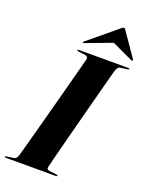

<svg xmlns="http://www.w3.org/2000/svg" viewBox="-182 -982 815 1064"><g transform="rotate(20 225.5 -450.5)"><path d="M228.5 -33.5Q224 -16.5 242.5 -14L285 -9Q293 -7.5 293 -4Q293 0 286 0H-11Q-17 0 -17 -3.5Q-17 -7.5 -10.5 -8L32.5 -14Q48.5 -16 55 -37.5Q58.5 -49.5 68.8 -86.8Q79 -124 93.5 -177.5Q108 -231 124.5 -292.2Q141 -353.5 157.2 -414.8Q173.5 -476 187.5 -528.8Q201.5 -581.5 211.2 -617.8Q221 -654 223.5 -665Q226.5 -683.5 207.5 -686L165.5 -691.5Q159 -692 159 -696Q159 -700 165.5 -700H459.5Q465 -700 465 -697Q465 -693 458.5 -692L414 -685.5Q400.5 -683.5 393 -662.5Q390 -652 380.2 -616Q370.5 -580 356.5 -527Q342.5 -474 326.5 -412.5Q310.5 -351 294.2 -289.5Q278 -228 264.2 -174.2Q250.5 -120.5 240.8 -83Q231 -45.5 228.5 -33.5ZM181.5 -746Q175 -743.5 173 -745.5Q171 -748 175.5 -752.5L345 -893Q354 -901 359 -901Q364.5 -901 369.5 -893L466.5 -752.5Q469.5 -748 465 -745.5Q463 -743.5 458 -746L334.5 -803.5Z"/></g></svg>

Font: Fraunces 144pt S000
Style: Bold Italic
Weight: 700
Italic angle: -16°
Version: Version 1.000; ttfautohint (v1.8.3)